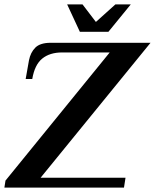

<svg xmlns="http://www.w3.org/2000/svg" viewBox="-37 -855 706 875"><path d="M-12 -32 463 -616H246Q190 -616 155.5 -588Q121 -560 110 -495H80L95 -580Q102 -616 124 -638Q146 -660 194 -660H649L148 -45H535L528 0H-17ZM327 -710 269 -835H339L400 -755L489 -835H559L457 -710Z"/></svg>

Font: Philosopher
Style: Bold Italic
Weight: 700
Italic angle: -10°
Designer: Jovanny Lemonad
Foundry: Jovanny Lemonad
Version: Version 2.000